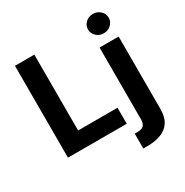

<svg xmlns="http://www.w3.org/2000/svg" viewBox="-214 -941 1269 1317"><g transform="rotate(-30 420.0 -282.5)"><path d="M63.3 0V-727.5H216.8V-126.8H528.7V0ZM628.5 -545.9H779.5V27.1Q779.7 90.3 754.7 129.2Q729.8 168.2 683.4 186.1Q637 204.1 572.9 204.1H542.2V86.1H561.9Q598.7 86.1 613.5 70.8Q628.3 55.5 628.5 24.8ZM703.5 -615.6Q669.7 -615.6 645.7 -638.1Q621.7 -660.5 621.7 -692.2Q621.7 -724.1 645.7 -746.4Q669.7 -768.8 703.5 -768.8Q737.3 -768.8 761.3 -746.4Q785.4 -724.1 785.4 -692.3Q785.4 -660.5 761.3 -638.1Q737.3 -615.6 703.5 -615.6Z"/></g></svg>

Font: Inter
Style: Regular
Weight: 400
Designer: Rasmus Andersson
Foundry: rsms
Version: Version 4.000;git-8c9346024